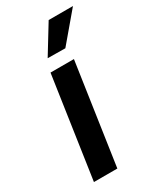

<svg xmlns="http://www.w3.org/2000/svg" viewBox="-185 -787 712 852"><g transform="rotate(-30 171.0 -361.5)"><path d="M32.5 0 108.5 -517H228.5L152.5 0ZM219.5 -577.5 129.5 -578.5 218 -723H342.5Z"/></g></svg>

Font: Public Sans Thin SemiBold
Style: Italic
Weight: 600
Italic angle: -8°
Version: Version 2.001